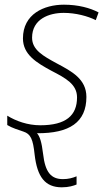

<svg xmlns="http://www.w3.org/2000/svg" viewBox="-20 -560 465 820"><path d="M244 240C274 240 295 233 307 228V193C290 200 272 205 249 205C198 205 173 176 164 97C158 47 150 22 138 9C277 10 349 -38 349 -146C349 -222 287 -255 223 -289C164 -321 117 -347 117 -399C117 -479 190 -505 252 -505C304 -505 355 -491 389 -474L401 -507C365 -526 314 -540 253 -540C168 -540 78 -500 78 -396C78 -327 136 -292 201 -257C261 -226 309 -200 309 -144C309 -67 262 -25 152 -25C98 -25 48 -43 11 -66V-26C32 -13 60 -5 80 2C111 12 121 34 128 101C139 195 172 240 244 240Z"/></svg>

Font: Noto Sans ExtraLight
Style: Italic
Weight: 200
Italic angle: -12°
Designer: Monotype Design Team
Foundry: Monotype Imaging Inc.
Version: Version 2.013